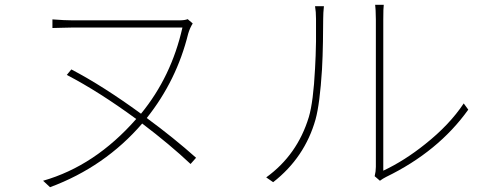

<svg xmlns="http://www.w3.org/2000/svg" viewBox="-20 -756 2040 802"><path d="M776 -71Q690 -152 574 -240Q418 -59 189 26L160 -1Q377 -63 549 -259Q392 -374 259 -443L278 -466Q410 -397 569 -281Q696 -436 742 -641H283Q262 -641 239 -640L199 -639V-675Q251 -671 283 -671H728Q752 -671 764 -676L785 -658Q773 -639 766 -615Q718 -420 593 -263Q706 -180 799 -97Z M1092 -15Q1222 -109 1270 -267Q1289 -331 1296 -470Q1299 -521 1300 -583V-677Q1300 -707 1296 -730H1333Q1330 -702 1330 -677Q1330 -630 1329 -582Q1328 -520 1325 -466Q1316 -322 1298 -257Q1253 -98 1121 5ZM1545 -20Q1550 -40 1550 -59V-674Q1550 -694 1549 -712Q1548 -718 1548 -725L1547 -736H1583Q1581 -723 1581 -674V-43Q1670 -85 1756 -154Q1858 -235 1917 -324L1936 -298Q1811 -123 1593 -17Q1579 -10 1567 -1Z"/></svg>

Font: Noto Sans CJK TC Thin
Style: Regular
Weight: 250
Designer: Ryoko NISHIZUKA ???? (kana & ideographs); Paul D. Hunt (Latin, Greek & Cyrillic); Wenlong ZHANG ??? (bopomofo); Sandoll 
Foundry: Adobe Systems Incorporated
Version: Version 1.004 January 19, 2016